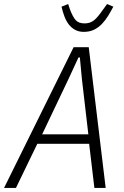

<svg xmlns="http://www.w3.org/2000/svg" viewBox="-45 -932 615 952"><path d="M423 0 397 -219H140L34 0H-25L320 -698H395L479 0ZM361 -541 351 -647H344L295 -541L164 -266H393ZM370 -774Q346 -774 327.5 -784Q309 -794 296 -811Q283 -828 274.5 -850.5Q266 -873 260 -899L293 -912L302 -885Q316 -848 330.5 -832Q345 -816 374 -816Q388 -816 399 -819.5Q410 -823 420.5 -831Q431 -839 442 -852.5Q453 -866 467 -886L486 -912L517 -899Q505 -876 491.5 -854Q478 -832 461 -814Q444 -796 422 -785Q400 -774 370 -774Z"/></svg>

Font: IBM Plex Sans Condensed Light
Style: Italic
Weight: 300
Width: 3
Italic angle: -11°
Designer: Mike Abbink, Paul van der Laan, Pieter van Rosmalen
Foundry: Bold Monday
Version: Version 1.3